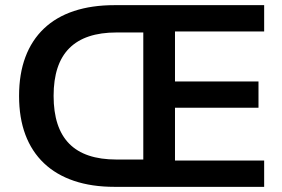

<svg xmlns="http://www.w3.org/2000/svg" viewBox="-20 -725 1096 745"><path d="M424 0Q336 0 267 -23.3Q197.9 -46.7 150.5 -91.8Q103 -137 78.5 -202.3Q54 -267.7 54 -352.8Q54 -438 78.5 -503.5Q103 -569 150.5 -614.2Q197.9 -659.3 267 -682.2Q336 -705 424 -705H1005V-603H659V-409H983V-307H659V-102H1005V0ZM432 -106H536V-599H432Q310 -599 249 -538Q188 -477 188 -353Q188 -229 248.5 -167.5Q309 -106 432 -106Z"/></svg>

Font: Nunito Sans 12pt ExtraLight
Style: Regular
Weight: 200
Designer: Vernon Adams
Foundry: Vernon Adams
Version: Version 3.101;gftools[0.9.27]